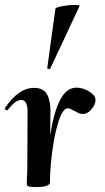

<svg xmlns="http://www.w3.org/2000/svg" viewBox="-28 -752 428 780"><path d="M309 -289Q299 -289 291.5 -292.5Q284 -296 273 -302Q266 -306 259.5 -309Q253 -312 247 -312Q228 -312 211.5 -263.5Q195 -215 185.5 -145.5Q176 -76 175 -20V-12Q175 8 118 8Q83 8 81 0V-23Q83 -51 83 -74L84 -297Q84 -346 58 -346Q35 -346 4 -306Q2 -304 0 -304Q-4 -304 -7 -307.5Q-10 -311 -7 -315Q23 -357 51 -376Q79 -395 110 -395Q145 -395 160 -373.5Q175 -352 177 -309L176 -202Q189 -291 215 -343.5Q241 -396 283 -396Q308 -396 334 -380.5Q360 -365 360 -345Q360 -328 344 -308.5Q328 -289 309 -289ZM172 -471Q169 -471 166 -473Q163 -475 164 -476L197 -716Q198 -722 224.5 -727Q251 -732 275 -732Q298 -732 295 -727L176 -473Q174 -471 172 -471Z"/></svg>

Font: Cormorant Upright
Style: Bold
Weight: 700
Designer: Christian Thalmann (Catharsis Fonts)
Foundry: Catharsis Fonts
Version: Version 3.302